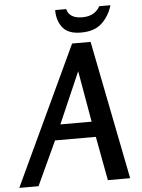

<svg xmlns="http://www.w3.org/2000/svg" viewBox="-89 -957 745 1004"><g transform="rotate(-5 283.5 -455.0)"><path d="M409 -728 553 0H436L393 -231H179L72 0H-29L312 -728ZM331 -581 214 -312H378ZM529 -910Q514 -857 475 -819Q436 -781 364 -781Q295 -781 266.5 -819Q238 -857 239 -910H297Q301 -888 321 -874Q341 -860 377 -860Q413 -860 436 -874Q459 -888 470 -910Z"/></g></svg>

Font: Rosario SemiBold
Style: Italic
Weight: 600
Italic angle: -8.05°
Designer: Hector Gatti
Foundry: Omnibus Type
Version: Version 1.101; ttfautohint (v1.8.1.43-b0c9)